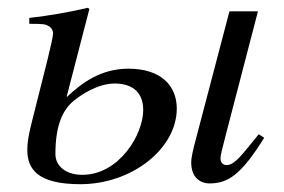

<svg xmlns="http://www.w3.org/2000/svg" viewBox="-20 -461 729 492"><path d="M643 -117 622 -91C592 -54 577 -38 561 -38C549 -38 545 -47 545 -56C545 -64 550 -81 559 -117L641 -432H568L486 -120C472 -68 470 -55 470 -45C470 -7 492 9 517 9C564 9 598 -13 657 -108ZM151 -214 209 -438 205 -441C148 -428 112 -422 55 -415V-400C93 -400 96 -399 105 -394C111 -391 116 -383 116 -376C116 -368 110 -342 102 -309L67 -170C59 -138 50 -106 50 -77C50 -27 77 11 186 11C318 11 433 -80 433 -183C433 -240 394 -285 309 -285C239 -285 190 -249 152 -213ZM347 -179C347 -116 285 -13 191 -13C147 -13 122 -37 122 -66C122 -139 140 -181 173 -206C187 -217 230 -247 274 -247C310 -247 347 -232 347 -179Z"/></svg>

Font: STIXGeneral
Style: Italic
Weight: 400
Italic angle: -16.33°
Designer: MicroPress Inc., with final additions and corrections provided by Coen Hoffman, Elsevier (retired)
Version: Version 1.1.0